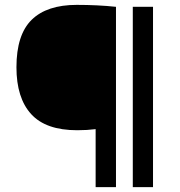

<svg xmlns="http://www.w3.org/2000/svg" viewBox="-20 -768 739 788"><path d="M372.5 0V-238Q337.5 -233.5 297 -233.5Q168 -233.5 107.8 -299.8Q47.5 -366 47.5 -492Q47.5 -625.5 110 -686.8Q172.5 -748 295 -748Q337 -748 378 -746Q419 -744 456 -740V0ZM525 0V-740H608V0Z"/></svg>

Font: Encode Sans Exp Md
Style: Regular
Weight: 500
Width: 7
Designer: Multiple Designers
Foundry: Impallari Type
Version: Version 3.002; ttfautohint (v1.8.3) -l 8 -r 50 -G 200 -x 14 